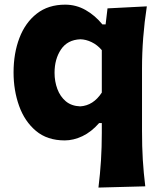

<svg xmlns="http://www.w3.org/2000/svg" viewBox="-20 -597 704 837"><path d="M409.2 220.7Q416.5 161.1 420.2 103Q423.8 44.9 423.8 -17.6V-60.5H412.1Q378.4 -22 339.4 -3.4Q300.3 15.1 262.2 15.1Q186 15.1 136.7 -26.4Q87.4 -67.9 63.2 -135.5Q39.1 -203.1 39.1 -281.2Q39.1 -364.7 64.7 -431.6Q90.3 -498.5 140.4 -537.6Q190.4 -576.7 264.2 -576.7Q312 -576.7 353.3 -553.2Q394.5 -529.8 426.3 -490.7H440.4L448.7 -560.5L620.1 -569.3Q599.1 -432.6 599.1 -298.3V-26.9Q599.1 42.5 602.5 99.1Q606 155.8 613.3 215.3ZM329.6 -133.3Q386.7 -136.7 423.8 -193.4V-378.4Q404.3 -401.4 379.4 -413.3Q354.5 -425.3 330.1 -425.8Q273.9 -423.3 245.8 -381.3Q217.8 -339.4 217.8 -279.8Q217.8 -242.2 230 -209.2Q242.2 -176.3 266.8 -155.5Q291.5 -134.8 329.6 -133.3Z"/></svg>

Font: Pinar DS4-Bold
Style: Regular
Weight: 700
Designer: Amin Abedi
Version: Version 2.000